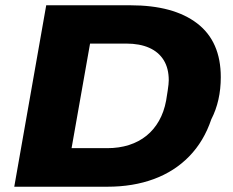

<svg xmlns="http://www.w3.org/2000/svg" viewBox="-20 -707 884 727"><path d="M34 0 155 -687H474Q637 -687 726.5 -618.5Q816 -550 816 -415Q816 -370 807 -330Q798 -290 780 -255Q752 -172 696.5 -115Q641 -58 562.5 -29Q484 0 387 0ZM251 -146H386Q431 -146 468.5 -158Q506 -170 534.5 -193Q563 -216 582 -249.5Q601 -283 609 -326Q613 -350 615 -364Q617 -378 618 -387Q619 -396 619 -403Q619 -448 600 -479Q581 -510 545 -526Q509 -542 458 -542H321Z"/></svg>

Font: Archivo SemiExpanded ExtraBold
Style: Italic
Weight: 800
Width: 6
Italic angle: -10°
Designer: Hector Gatti
Foundry: Omnibus-Type
Version: Version 2.001